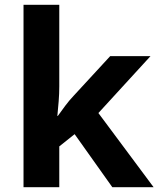

<svg xmlns="http://www.w3.org/2000/svg" viewBox="-20 -780 660 800"><path d="M227 -420Q227 -389 224.5 -358.5Q222 -328 219 -297H221Q236 -318 252 -339.5Q268 -361 286 -380L439 -546H607L390 -309L620 0H448L291 -221L227 -170V0H78V-760H227Z"/></svg>

Font: Noto Sans Kannada
Style: Bold
Weight: 700
Designer: Jelle Bosma - Monotype Design Team
Foundry: Monotype Imaging Inc.
Version: Version 2.005; ttfautohint (v1.8.4.7-5d5b)